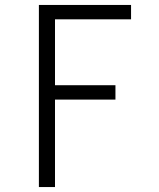

<svg xmlns="http://www.w3.org/2000/svg" viewBox="-20 -755 640 775"><path d="M137 0V-735H509V-677H202V-411H446V-353H202V0Z"/></svg>

Font: Iosevka SS04 Light Extended
Style: Regular
Weight: 300
Width: 7
Monospace: yes
Designer: Belleve Invis
Foundry: Belleve Invis
Version: Version 19.0.0; ttfautohint (v1.8.4)